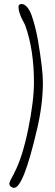

<svg xmlns="http://www.w3.org/2000/svg" viewBox="-20 -803 273 955"><path d="M193.4 -393.6C193.4 -436 185.1 -506.3 168.5 -604.5C160.2 -649.9 149.9 -690.9 137.7 -725.6C124.5 -762.2 106.4 -782.7 87.4 -783.2C77.6 -782.7 72.8 -778.8 71.8 -770.5C71.8 -751 79.1 -728 93.3 -700.7C99.6 -689.9 104 -680.7 106 -675.3C134.3 -595.7 148.9 -501.5 148.9 -393.6C148.9 -331.5 139.2 -253.4 120.1 -159.7C101.1 -67.4 78.6 4.4 51.8 55.2L47.9 63.5C36.1 85.9 26.4 102.5 26.4 110.4C26.4 121.6 38.1 131.3 49.8 131.3C81.1 131.3 118.7 35.2 163.6 -157.7V-157.2C183.6 -241.7 193.4 -320.8 193.4 -393.6Z"/></svg>

Font: Amatic Mod Bold ONEptTWO
Style: Bold
Weight: 700
Designer: David Occhino Design
Foundry: David Occhino Design
Version: Version 1.2